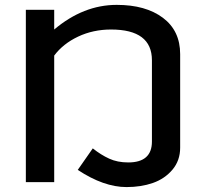

<svg xmlns="http://www.w3.org/2000/svg" viewBox="-20 -740 832 780"><path d="M356.9 -137.2Q390.1 -110.8 423.6 -95.5Q457 -80.1 501 -80.1Q597.2 -80.1 597.2 -165V-495.1Q597.2 -620.1 431.2 -620.1Q358.4 -620.1 297.4 -591.3Q236.3 -562.5 200.2 -514.2V0H85V-700.2H200.2V-620.1Q318.8 -720.2 454.1 -720.2Q571.8 -720.2 641.8 -667.7Q711.9 -615.2 711.9 -520V-140.1Q711.9 -87.9 680.7 -50.8Q649.4 -13.7 601.3 3.2Q553.2 20 494.1 20Q401.4 20 295.9 -49.8Z"/></svg>

Font: Copperplate Sans CC Heavy
Style: Regular
Weight: 400
Designer: indestructible type*
Foundry: Cowboy Collective
Version: Version 1.000